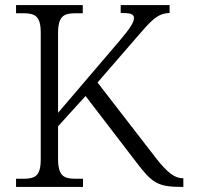

<svg xmlns="http://www.w3.org/2000/svg" viewBox="-20 -734 788 754"><path d="M43 0H306V-32H278C231 -32 208 -42 208 -111V-238L316 -357L516 -96C576 -17 599 0 691 0H700V-34H698C666 -34 637 -56 591 -115L363 -410L519 -590C571 -650 597 -682 646 -683V-714H454V-683C489 -683 506 -680 506 -664C506 -647 494 -626 448 -572L208 -291V-603C208 -672 231 -682 278 -682H305V-714H43V-682H70C117 -682 140 -672 140 -605V-109C140 -41 117 -32 70 -32H43Z"/></svg>

Font: Noto Serif Light
Style: Regular
Weight: 300
Designer: Monotype Design Team
Foundry: Monotype Imaging Inc.
Version: Version 2.013